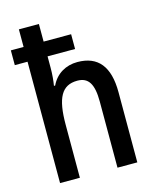

<svg xmlns="http://www.w3.org/2000/svg" viewBox="-114 -838 745 917"><g transform="rotate(-15 258.5 -380.0)"><path d="M167 -760H68V-673H5V-600H68V0H166V-262C166 -394 196 -451 274 -451C329 -451 352 -413 352 -327V0H450V-347C450 -474 399 -537 297 -537C240 -537 191 -509 166 -456H160C164 -480 167 -511 167 -543V-600H303V-673H167Z"/></g></svg>

Font: Noto Sans Sinhala Condensed Medium
Style: Regular
Weight: 500
Width: 3
Designer: Jelle Bosma - Monotype Design Team
Foundry: Monotype Imaging Inc.
Version: Version 2.006